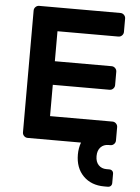

<svg xmlns="http://www.w3.org/2000/svg" viewBox="-61 -747 738 1014"><g transform="rotate(5 308.5 -240.0)"><path d="M419 177.5C447 205.8 484 220 530 220H549C555.7 220 561 218 565 214C569 210 571 204.7 571 198V150C571 143.3 569 138 565 134C561 130 555.7 128 549 128H534C516.7 128 502.7 122.3 492 111C481.3 99.7 476 84 476 64C476 44 481.3 28.3 492 17C502.7 5.7 516.7 0 534 0H544C551.3 0 557.7 -2.7 563 -8C568.3 -13.3 571 -19.7 571 -27V-98C571 -105.3 568.3 -111.7 563 -117C557.7 -122.3 551.3 -125 544 -125H213V-291H514C521.3 -291 527.7 -293.7 533 -299C538.3 -304.3 541 -310.7 541 -318V-389C541 -396.3 538.3 -402.7 533 -408C527.7 -413.3 521.3 -416 514 -416H213V-575H536C543.3 -575 549.7 -577.7 555 -583C560.3 -588.3 563 -594.7 563 -602V-673C563 -680.3 560.3 -686.7 555 -692C549.7 -697.3 543.3 -700 536 -700H105C97.7 -700 91.3 -697.3 86 -692C80.7 -686.7 78 -680.3 78 -673V-27C78 -19.7 80.7 -13.3 86 -8C91.3 -2.7 97.7 0 105 0H388C380.7 20 377 41.3 377 64C377 111.3 391 149.2 419 177.5Z"/></g></svg>

Font: Rubik
Style: Regular
Weight: 500
Designer: Hubert & Fischer
Foundry: Hubert & Fischer
Version: Version 1.100